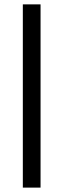

<svg xmlns="http://www.w3.org/2000/svg" viewBox="-20 -731 290 883"><path d="M85 -710.9V131.8H166.5V-710.9Z"/></svg>

Font: Vazirmatn SemiBold
Style: Regular
Weight: 600
Designer: Saber Rastikerdar
Foundry: Saber Rastikerdar
Version: Version 33.003